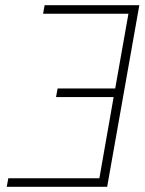

<svg xmlns="http://www.w3.org/2000/svg" viewBox="-20 -720 557 740"><path d="M6 0 12 -33H363L418 -346H196L202 -379H424L475 -667H146L152 -700H517L393 0Z"/></svg>

Font: Overpass Thin
Style: Italic
Weight: 250
Italic angle: -10°
Designer: Delve Withrington, Dave Bailey, Thomas Jockin
Foundry: Delve Fonts LLC
Version: Version 4.000